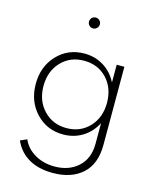

<svg xmlns="http://www.w3.org/2000/svg" viewBox="-137 -793 908 1134"><g transform="rotate(15 317.0 -226.5)"><path d="M295.9 250Q209.5 250 149.7 215.6Q89.8 181.2 60.1 114.7L100.6 96.7Q123 148.9 175.8 179.7Q228.5 210.4 296.9 210.4Q384.8 210.4 440.7 159.2Q496.6 107.9 496.6 18.6V-108.4Q467.3 -50.3 414.6 -17.8Q361.8 14.6 296.4 14.6Q196.8 14.6 130.4 -55.9Q64 -126.5 64 -232.9Q64 -339.4 130.4 -409.7Q196.8 -480 296.4 -480Q361.8 -480 414.6 -447.5Q467.3 -415 496.6 -356.9V-465.3H543.5V12.7Q543.5 128.9 477.1 189.5Q410.6 250 295.9 250ZM305.7 -26.9Q390.6 -26.9 445.1 -84.7Q499.5 -142.6 499.5 -232.9Q499.5 -323.2 445.1 -380.9Q390.6 -438.5 305.7 -438.5Q220.7 -438.5 166 -380.6Q111.3 -322.8 111.3 -232.9Q111.3 -143.1 166.3 -85Q221.2 -26.9 305.7 -26.9ZM329.1 -646Q319.3 -636.2 305.7 -636.2Q292 -636.2 282.2 -646Q272.5 -655.8 272.5 -669.4Q272.5 -683.1 282.2 -692.9Q292 -702.6 305.7 -702.6Q319.3 -702.6 329.1 -692.9Q338.9 -683.1 338.9 -669.4Q338.9 -655.8 329.1 -646Z"/></g></svg>

Font: Spartan MB Light
Style: Regular
Weight: 300
Designer: Matt Bailey, Mirko Velimirovic
Foundry: Matt Bailey
Version: Version 1.005